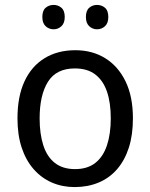

<svg xmlns="http://www.w3.org/2000/svg" viewBox="-20 -750 610 780"><path d="M520 -269Q520 -202 503.5 -150.5Q487 -99 456 -63Q425 -27 381 -8.5Q337 10 283 10Q233 10 190.5 -8.5Q148 -27 116.5 -63Q85 -99 68 -150.5Q51 -202 51 -269Q51 -358 79.5 -419.5Q108 -481 161 -513.5Q214 -546 286 -546Q355 -546 407.5 -513.5Q460 -481 490 -419.5Q520 -358 520 -269ZM141 -269Q141 -206 156 -159.5Q171 -113 203 -88Q235 -63 285 -63Q335 -63 367 -88Q399 -113 414.5 -159.5Q430 -206 430 -269Q430 -333 414.5 -378Q399 -423 367 -447.5Q335 -472 284 -472Q209 -472 175 -418Q141 -364 141 -269ZM152 -681Q152 -707 165.5 -718.5Q179 -730 198 -730Q216 -730 229.5 -718.5Q243 -707 243 -681Q243 -656 229.5 -643.5Q216 -631 198 -631Q179 -631 165.5 -643.5Q152 -656 152 -681ZM329 -681Q329 -707 342.5 -718.5Q356 -730 374 -730Q393 -730 406.5 -718.5Q420 -707 420 -681Q420 -656 406.5 -643.5Q393 -631 374 -631Q356 -631 342.5 -643.5Q329 -656 329 -681Z"/></svg>

Font: Noto Sans Display
Style: Regular
Weight: 400
Designer: Monotype Design Team
Foundry: Monotype Imaging Inc.
Version: Version 2.003